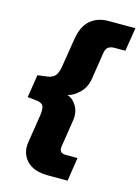

<svg xmlns="http://www.w3.org/2000/svg" viewBox="-131 -778 751 1031"><g transform="rotate(15 245.0 -262.5)"><path d="M242 180Q160 180 121.5 138Q83 96 93 35L117 -118Q123 -157 115 -173.5Q107 -190 74 -193L27 -198L47 -325L94 -331Q126 -334 141.5 -350.5Q157 -367 163 -405L188 -560Q199 -635 239 -670Q279 -705 340 -705H490L469 -574H407Q389 -574 375.5 -565.5Q362 -557 358 -532L335 -384Q328 -335 295.5 -303Q263 -271 230 -264Q260 -256 281 -221.5Q302 -187 295 -140L272 7Q268 32 277.5 40.5Q287 49 306 49H370L350 180Z"/></g></svg>

Font: Winston ExtraBold
Style: Italic
Weight: 800
Italic angle: -9°
Designer: Original fonts by Vernon Adams / Changes by Cristiano Sobral
Foundry: Original fonts by Vernon Adams / Changes by Cristiano Sobral
Version: Version 2.503;July 17, 2020;FontCreator 13.0.0.2655 64-bit